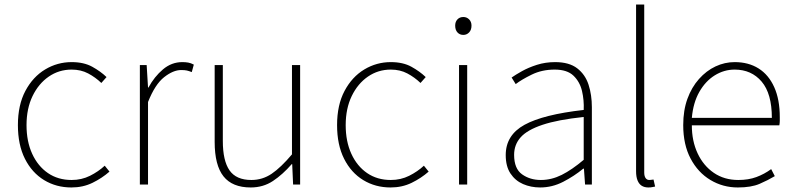

<svg xmlns="http://www.w3.org/2000/svg" viewBox="-20 -814 3502 847"><path d="M295 13Q228 13 174.5 -19.5Q121 -52 90 -113.5Q59 -175 59 -262Q59 -351 92 -413Q125 -475 179 -507.5Q233 -540 296 -540Q350 -540 387 -519.5Q424 -499 450 -474L427 -448Q401 -473 369 -490Q337 -507 296 -507Q240 -507 195 -476Q150 -445 123.5 -390Q97 -335 97 -262Q97 -190 122 -135.5Q147 -81 191.5 -50.5Q236 -20 296 -20Q340 -20 377 -38.5Q414 -57 442 -83L463 -57Q430 -28 388 -7.5Q346 13 295 13Z M597 0V-527H627L633 -428H635Q661 -476 699 -508Q737 -540 784 -540Q798 -540 810 -538Q822 -536 835 -529L826 -496Q813 -501 804 -503Q795 -505 779 -505Q744 -505 704 -473.5Q664 -442 633 -364V0Z M1086 13Q1005 13 966 -36Q927 -85 927 -188V-527H963V-192Q963 -105 992.5 -62.5Q1022 -20 1089 -20Q1138 -20 1178.5 -47.5Q1219 -75 1268 -133V-527H1304V0H1273L1269 -90H1267Q1227 -44 1184 -15.5Q1141 13 1086 13Z M1703 13Q1636 13 1582.5 -19.5Q1529 -52 1498 -113.5Q1467 -175 1467 -262Q1467 -351 1500 -413Q1533 -475 1587 -507.5Q1641 -540 1704 -540Q1758 -540 1795 -519.5Q1832 -499 1858 -474L1835 -448Q1809 -473 1777 -490Q1745 -507 1704 -507Q1648 -507 1603 -476Q1558 -445 1531.5 -390Q1505 -335 1505 -262Q1505 -190 1530 -135.5Q1555 -81 1599.5 -50.5Q1644 -20 1704 -20Q1748 -20 1785 -38.5Q1822 -57 1850 -83L1871 -57Q1838 -28 1796 -7.5Q1754 13 1703 13Z M2005 0V-527H2041V0ZM2024 -660Q2008 -660 1998 -671Q1988 -682 1988 -701Q1988 -718 1998 -728.5Q2008 -739 2024 -739Q2039 -739 2049.5 -728.5Q2060 -718 2060 -701Q2060 -682 2049.5 -671Q2039 -660 2024 -660Z M2363 13Q2322 13 2287.5 -2Q2253 -17 2232 -48.5Q2211 -80 2211 -130Q2211 -218 2294 -263.5Q2377 -309 2555 -329Q2557 -372 2547.5 -412.5Q2538 -453 2510 -480Q2482 -507 2427 -507Q2371 -507 2326 -485Q2281 -463 2255 -443L2237 -472Q2254 -484 2282.5 -500Q2311 -516 2348.5 -528Q2386 -540 2429 -540Q2491 -540 2526.5 -512.5Q2562 -485 2576.5 -440Q2591 -395 2591 -341V0H2561L2556 -70H2553Q2513 -37 2464.5 -12Q2416 13 2363 13ZM2366 -20Q2413 -20 2458 -42.5Q2503 -65 2555 -109V-298Q2441 -286 2373.5 -263.5Q2306 -241 2277 -208.5Q2248 -176 2248 -131Q2248 -70 2283 -45Q2318 -20 2366 -20Z M2840 13Q2823 13 2811 5.5Q2799 -2 2792.5 -18Q2786 -34 2786 -59V-794H2822V-53Q2822 -37 2828 -28.5Q2834 -20 2844 -20Q2847 -20 2851 -20.5Q2855 -21 2863 -22L2870 9Q2863 10 2857 11.5Q2851 13 2840 13Z M3235 13Q3169 13 3114 -20Q3059 -53 3026.5 -114.5Q2994 -176 2994 -262Q2994 -327 3012.5 -378Q3031 -429 3063.5 -465.5Q3096 -502 3136.5 -521Q3177 -540 3221 -540Q3282 -540 3326.5 -512Q3371 -484 3395.5 -429.5Q3420 -375 3420 -297Q3420 -289 3420 -280.5Q3420 -272 3418 -261H3032Q3032 -192 3057.5 -137.5Q3083 -83 3129 -51.5Q3175 -20 3237 -20Q3282 -20 3317 -33Q3352 -46 3382 -68L3398 -37Q3368 -19 3331 -3Q3294 13 3235 13ZM3032 -294H3385Q3385 -401 3340 -454Q3295 -507 3221 -507Q3174 -507 3133 -481.5Q3092 -456 3065 -408.5Q3038 -361 3032 -294Z"/></svg>

Font: Noto Sans SC Thin
Style: Regular
Weight: 100
Designer: Ryoko NISHIZUKA 西塚涼子 (kana, bopomofo & ideographs); Paul D. Hunt (Latin, Greek & Cyrillic); Sandoll Communications 산돌커뮤니
Foundry: Adobe
Version: Version 2.004-H2;hotconv 1.0.118;makeotfexe 2.5.65603